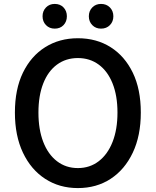

<svg xmlns="http://www.w3.org/2000/svg" viewBox="-20 -945 794 979"><path d="M377 14Q283 14 210.5 -33Q138 -80 97 -166.5Q56 -253 56 -371Q56 -490 97 -574.5Q138 -659 210.5 -704.5Q283 -750 377 -750Q472 -750 544 -704.5Q616 -659 657 -574.5Q698 -490 698 -371Q698 -253 657 -166.5Q616 -80 544 -33Q472 14 377 14ZM377 -88Q438 -88 483.5 -123Q529 -158 554 -221.5Q579 -285 579 -371Q579 -457 554 -519.5Q529 -582 483.5 -615.5Q438 -649 377 -649Q316 -649 270.5 -615.5Q225 -582 200.5 -519.5Q176 -457 176 -371Q176 -285 200.5 -221.5Q225 -158 270.5 -123Q316 -88 377 -88ZM259 -799Q232 -799 214.5 -817Q197 -835 197 -862Q197 -889 214.5 -907Q232 -925 259 -925Q287 -925 304 -907Q321 -889 321 -862Q321 -835 304 -817Q287 -799 259 -799ZM495 -799Q468 -799 450.5 -817Q433 -835 433 -862Q433 -889 450.5 -907Q468 -925 495 -925Q523 -925 540.5 -907Q558 -889 558 -862Q558 -835 540.5 -817Q523 -799 495 -799Z"/></svg>

Font: Noto Sans TC Thin Medium
Style: Regular
Weight: 500
Version: Version 2.004-H2;hotconv 1.0.118;makeotfexe 2.5.65603